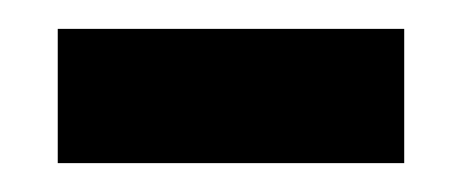

<svg xmlns="http://www.w3.org/2000/svg" viewBox="-20 -113 320 133"><path d="M20 0V-93H260V0Z"/></svg>

Font: Karantina
Style: Regular
Weight: 400
Designer: Rony Koch
Foundry: Rony Koch
Version: Version 1.000; ttfautohint (v1.8.3)